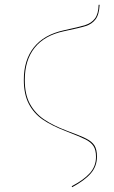

<svg xmlns="http://www.w3.org/2000/svg" viewBox="-20 -587 473 798"><path d="M278 187Q328 161 353.5 132.5Q379 104 379 65Q379 36 368.5 20Q358 4 335.5 -7.5Q313 -19 256 -41Q196 -64 158.5 -89.5Q121 -115 100 -155Q79 -195 79 -255Q79 -338 121 -390.5Q163 -443 245 -461Q310 -475 335 -483Q360 -491 374.5 -510Q389 -529 390 -567H394Q392 -526 377 -506.5Q362 -487 337 -479Q312 -471 245 -457Q165 -440 124 -388.5Q83 -337 83 -255Q83 -195 104 -156Q125 -117 162 -91.5Q199 -66 257 -44Q314 -23 338 -11Q362 1 372.5 17.5Q383 34 383 64Q383 104 357.5 133.5Q332 163 280 191Z"/></svg>

Font: FiraGO Four
Style: Regular
Weight: 100
Designer: bBox Type
Foundry: bBox Type GmbH
Version: Version 1.001